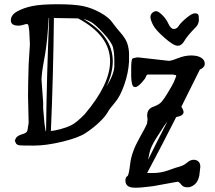

<svg xmlns="http://www.w3.org/2000/svg" viewBox="-20 -688 1016 906"><path d="M818.1 -472.2C831 -472.2 841.6 -479.7 849.9 -494.9C858.2 -510 877.4 -533 907.7 -564L908.2 -564.5C915 -573.6 918.5 -584.1 918.5 -596.2C918.5 -608.2 917.3 -616 915 -619.6C912.8 -623.2 907.3 -625 898.7 -625C890.1 -625 876.9 -617.6 859.1 -602.8C841.4 -588 829.5 -575.7 823.5 -565.9C817.5 -556.2 809.7 -551.3 800.3 -551.3C790.9 -551.3 782.5 -559.2 775.1 -575.2C767.8 -591.1 758 -605.1 745.6 -617.2C733.2 -629.2 723.7 -635.3 717 -635.3C710.4 -635.3 704.2 -632.6 698.5 -627.2C692.8 -621.8 689.9 -615.2 689.9 -607.2C689.9 -599.2 693.8 -587.3 701.4 -571.5C709.1 -555.7 727.2 -535.2 755.9 -510C784.5 -484.8 805.3 -472.2 818.1 -472.2ZM812 -330.1 811.5 -329.1 806.2 -315.4C803.5 -308.6 801.2 -302.9 799.1 -298.3C797 -293.8 793.8 -287.8 789.6 -280.5C785.3 -273.2 778.3 -261.4 768.6 -245.1C758.8 -228.8 750 -216.2 742.2 -207.3C734.4 -198.3 721.1 -190.5 702.4 -183.8C683.7 -177.2 674.3 -163.1 674.3 -141.6C674.3 -138.3 675 -132.8 676.3 -125L673.8 -104.5C672.5 -99.6 660.1 -76 636.5 -33.7C612.9 8.6 599 47.3 594.7 82.3C590.5 117.3 586.4 137.2 582.5 142.1C575.4 145.7 571.8 152.8 571.8 163.6C571.8 174.3 575.1 182.7 581.8 188.7C588.5 194.7 601.1 197.8 619.6 197.8C638.2 197.8 665.9 195.3 702.6 190.4L818.4 169.4C823.2 170.1 828.7 174.5 834.7 182.6C840.7 190.8 849.6 195.1 861.3 195.8H866.7C876.5 195.8 886.8 191.6 897.7 183.1C908.6 174.6 916.2 160.6 920.4 141.1L925.3 99.1C925.3 88.4 922.4 80.2 916.7 74.5C911.1 68.8 903.2 65.9 893.3 65.9C883.4 65.9 873.2 70.4 862.8 79.3C852.4 88.3 841 94.4 828.6 97.7C816.2 100.9 798.3 106.9 774.9 115.5C751.5 124.1 727.1 128.4 701.7 128.4H674.3C720.9 41.2 766.6 -46.9 811.5 -135.7C812.2 -135.7 813 -135.9 814 -136.2C835.4 -140.1 846.2 -147.8 846.2 -159.2C846.2 -163.4 844.6 -168.5 841.6 -174.3C838.5 -180.2 836.6 -183.6 835.9 -184.6C865.2 -242.5 894.2 -300.8 922.9 -359.4C938.5 -366.5 946.3 -375.9 946.3 -387.5C946.3 -399 940.7 -408.4 929.4 -415.5C918.2 -422.7 902.5 -426.3 882.3 -426.3C862.1 -426.3 841.7 -422.1 821 -413.8C800.4 -405.5 785.8 -401.2 777.3 -400.9L628.9 -417.5L606.9 -413.1C604.3 -410.5 602.6 -407.7 601.8 -404.8C601 -401.9 600.3 -397.5 599.9 -391.6C599.4 -385.7 599.1 -380.4 599.1 -375.5V-357.2V-328.1C599.1 -316.1 600.3 -304.5 602.8 -293.5C605.2 -282.4 610.2 -276.9 617.7 -276.9C625.2 -276.9 635.1 -283.5 647.5 -296.9C659.8 -310.2 666.8 -319.9 668.5 -325.9C670.1 -331.9 673.2 -335.4 677.7 -336.4H796.4C802.6 -334.5 807 -333.5 809.6 -333.5ZM678.7 65.9C679.7 61 682 49.6 685.8 31.7C689.5 13.8 700 -8.8 717.3 -36.1C734.5 -63.5 746.7 -82.4 753.9 -93C761.1 -103.6 766.4 -111 770 -115.2C739.1 -55 708.7 5.4 678.7 65.9ZM588.9 -432.6C588.9 -448.6 586.3 -464.7 581.3 -481C576.3 -497.2 565.4 -514.8 548.8 -533.7C532.2 -552.6 518.8 -569.3 508.5 -584C498.3 -598.6 480 -613.4 453.6 -628.2C427.2 -643 400.1 -653.3 372.3 -659.2C344.5 -665 304.3 -668 251.7 -668C199.1 -668 159 -665 131.3 -659.2C103.7 -653.3 80.1 -644.9 60.5 -633.8C41 -622.7 31.2 -608.8 31.2 -592C31.2 -575.3 43.3 -566.9 67.4 -566.9C73.9 -566.9 81.4 -568.2 89.8 -570.8C98.3 -573.4 103.8 -574.7 106.2 -574.7C108.6 -574.7 110.8 -573.7 112.5 -571.8C114.3 -569.8 116.2 -559.4 118.2 -540.5L121.1 -479L115.2 -384.3C113.3 -320.1 112.3 -269.5 112.3 -232.4L115.2 -108.4L109.4 -72.3C107.4 -64.5 99.5 -58.7 85.7 -54.9C71.9 -51.2 62 -45.6 56.2 -38.1L55.7 -37.6L49.8 -24.4L55.7 -10.7C59.6 -5.9 65.3 -3 73 -2.2C80.6 -1.4 103.2 -1 140.6 -1C178.1 -1 222.1 -7 272.7 -19C323.3 -31.1 360.4 -44.8 383.8 -60.1C407.2 -75.4 428.5 -92.1 447.8 -110.4C467 -128.6 480.1 -144.1 487.3 -157C494.5 -169.8 506.1 -185.5 522.2 -203.9C538.3 -222.2 553 -250.1 566.2 -287.4C579.3 -324.6 586.9 -361.5 588.9 -397.9ZM519.5 -399.4V-375C518.6 -349.6 506 -317.5 481.9 -278.8C502.1 -321.8 512.2 -361.8 512.2 -398.9C512.2 -478.7 465.8 -545.4 373 -599.1C382.2 -596.8 393.3 -592.4 406.5 -585.9C419.7 -579.4 439.6 -561.8 466.3 -533.2C493 -504.6 508.5 -481.9 512.9 -465.3C517.3 -448.7 519.5 -426.8 519.5 -399.4ZM380.4 -149.9C354.3 -122.9 333.1 -105.4 316.7 -97.4C300.2 -89.4 282.9 -83.1 264.6 -78.4C246.4 -73.6 231.6 -70.8 220.2 -69.8C227.7 -245.9 232.4 -423.7 234.4 -603L348.6 -601.1C449.2 -547.4 499.5 -480 499.5 -398.9C499.5 -326.7 459.8 -243.7 380.4 -149.9ZM175.8 -312.5C176.4 -334.3 180.7 -366 188.5 -407.5C196.3 -449 201.8 -492 205.1 -536.6L210 -603.5H211.9C204.4 -426.4 199.5 -248.4 197.3 -69.3H195.3L189.9 -104.5L183.6 -176.8V-205.1Z"/></svg>

Font: Drukaatie burti
Style: Regular
Weight: 400
Version: Version 0.14.4